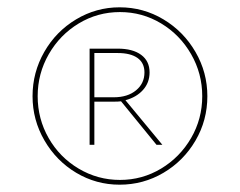

<svg xmlns="http://www.w3.org/2000/svg" viewBox="-20 -731 656 525"><path d="M547 -468Q547 -402 514.5 -346.5Q482 -291 427 -258.5Q372 -226 307 -226Q243 -226 188.5 -258.5Q134 -291 101.5 -347Q69 -403 69 -468Q69 -533 101 -589Q133 -645 188 -678Q243 -711 307 -711Q372 -711 427 -678Q482 -645 514.5 -589Q547 -533 547 -468ZM533 -468Q533 -530 502.5 -583Q472 -636 420.5 -667Q369 -698 308 -698Q247 -698 195.5 -667Q144 -636 113.5 -583Q83 -530 83 -468Q83 -406 113 -353.5Q143 -301 195 -270Q247 -239 308 -239Q369 -239 420.5 -270Q472 -301 502.5 -353.5Q533 -406 533 -468ZM323 -457 424 -335H408L311 -454Q304 -453 291 -453H238V-335H225V-598H302Q343 -598 366 -581Q389 -564 389 -533Q389 -505 371 -485Q353 -465 323 -457ZM291 -465Q329 -465 352 -484Q375 -503 375 -533Q375 -559 356 -572.5Q337 -586 302 -586H238V-465Z"/></svg>

Font: Ysabeau Infant Thin
Style: Regular
Weight: 200
Designer: Christian Thalmann (Catharsis Fonts)
Version: Version 0.003